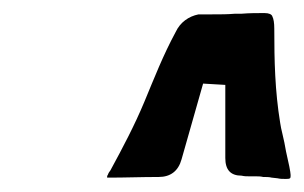

<svg xmlns="http://www.w3.org/2000/svg" viewBox="-20 -905 465 294"><path d="M147 -633C172 -633 196 -634 223 -634C241 -634 253 -643 258 -661L291 -777L325 -775V-663C325 -645 333 -636 350 -636C354 -635 358 -635 362 -635H371C375 -635 379 -635 383 -634C388 -634 392 -634 396 -633L405 -632C409 -631 413 -631 418 -631C425 -631 425 -632 425 -637C425 -641 422 -656 418 -673C415 -692 410 -708 409 -717C401 -766 400 -812 400 -861C400 -870 399 -876 397 -880C396 -883 392 -885 385 -885C374 -885 362 -885 350 -884H340C329 -883 317 -883 305 -883H284C269 -880 256 -871 249 -856C230 -821 216 -785 201 -749C186 -713 168 -679 149 -644C148 -643 146 -640 145 -637C144 -636 144 -635 144 -633Z"/></svg>

Font: Bangerz
Style: Regular
Weight: 400
Designer: vernon adams
Foundry: Vernon Adams
Version: Version 2.10;December 28, 2023;FontCreator 13.0.0.2683 64-bi